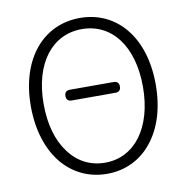

<svg xmlns="http://www.w3.org/2000/svg" viewBox="-83 -822 892 916"><g transform="rotate(-10 363.0 -364.5)"><path d="M363 -413H257C240 -413 231 -404 231 -387C231 -370 240 -361 257 -361H363H469C486 -361 495 -370 495 -387C495 -404 486 -413 469 -413ZM580 -90C634 -156 665 -251 665 -367C665 -598 540 -742 363 -742C186 -742 60 -598 60 -367C60 -251 92 -156 145 -90C199 -24 275 13 363 13C452 13 527 -24 580 -90ZM537 -130C495 -73 435 -41 363 -41C291 -41 231 -73 189 -130C146 -187 122 -268 122 -367C122 -565 219 -688 363 -688C507 -688 603 -565 603 -367C603 -268 579 -187 537 -130Z"/></g></svg>

Font: GenSenRounded2 TW L
Style: Regular
Weight: 300
Version: Version 2.100;PS 2.1;hotconv 16.6.51;makeotf.lib2.5.65220 DE